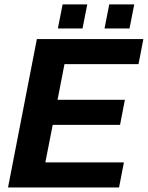

<svg xmlns="http://www.w3.org/2000/svg" viewBox="-20 -832 656 852"><path d="M15.6 0 143.6 -658.7H616.2L594.7 -547.4H266.1L235.4 -389.2H534.2L512.7 -277.8H213.9L181.2 -111.3H529.8L508.3 0ZM443.8 -705.6 464.8 -812.5H575.7L554.7 -705.6ZM236.8 -705.6 257.8 -812.5H367.2L346.2 -705.6Z"/></svg>

Font: Liberation Mono
Style: Bold Italic
Weight: 700
Italic angle: -12°
Monospace: yes
Designer: Steve Matteson
Foundry: Ascender Corporation
Version: Version 2.1.5